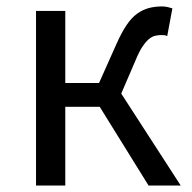

<svg xmlns="http://www.w3.org/2000/svg" viewBox="-20 -577 596 597"><path d="M542 0H442L290 -245H183V0H92V-543H183V-319H288L342 -440Q358 -476 373.5 -499Q389 -522 406.5 -534.5Q424 -547 443 -552Q462 -557 484 -557Q493 -557 501.5 -555Q510 -553 516 -551L500 -465Q495 -467 491.5 -467.5Q488 -468 482 -468Q471 -468 461.5 -465.5Q452 -463 442.5 -455Q433 -447 423 -432Q413 -417 403 -393L357 -286Z"/></svg>

Font: SpoqaHanSansJP-Regular
Style: Regular
Weight: 400
Designer: [Source Han Sans]
Ryoko NISHIZUKA  (kana & ideographs); Paul D. Hunt (Latin, Greek & Cyrillic); Wenlong ZHANG  (bopomofo
Foundry: Spoqa (http://bi.spoqa.com)
Version: Version 1.002.20150607